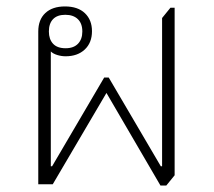

<svg xmlns="http://www.w3.org/2000/svg" viewBox="-20 -573 664 597"><path d="M479 4 311 -284 144 0H99V-475Q99 -512 121 -532.5Q143 -553 182 -553Q222 -553 244 -532Q266 -511 266 -476Q266 -440 243.5 -419Q221 -398 184 -398Q171 -398 158 -402Q145 -406 138 -413V-56H142L304 -332H318L480 -56H484V-517L510 -549H523V-28L497 4ZM184 -423Q209 -423 222.5 -437Q236 -451 236 -475Q236 -500 222 -513.5Q208 -527 183 -527Q158 -527 145 -513.5Q132 -500 132 -475Q132 -451 145 -437Q158 -423 184 -423Z"/></svg>

Font: Noto Serif Thai ExtraLight
Style: Regular
Weight: 250
Version: Version 2.001